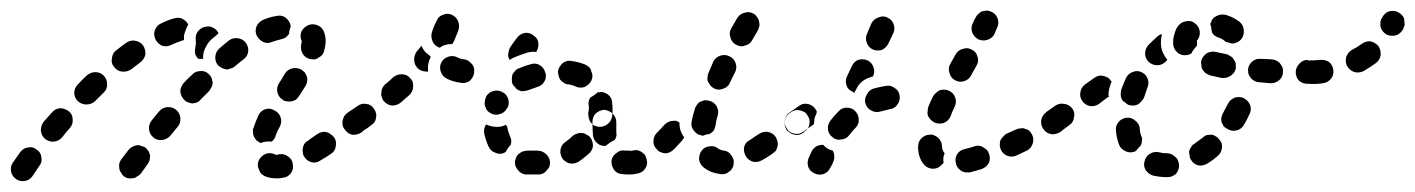

<svg xmlns="http://www.w3.org/2000/svg" viewBox="-43 -307 2668 362"><path d="M26 -25Q19 -31 10 -29Q1 -28 -5 -20Q-13 -9 -19 0Q-24 7 -22 17Q-20 26 -12 31Q-5 36 5 34Q14 32 19 24Q24 17 31 6Q37 -1 35 -11Q34 -20 26 -25ZM506 19Q511 11 509 2Q508 -7 500 -12Q492 -18 483 -16Q480 -15 478 -15Q476 -16 475 -16Q467 -20 458 -17Q449 -13 445 -5Q443 -1 443 4Q443 8 445 12Q446 16 449 20Q452 23 456 25Q465 29 474 29Q482 30 491 28Q500 27 506 19ZM240 -14Q239 -18 237 -22Q234 -26 231 -29Q227 -31 223 -32Q219 -34 214 -33Q210 -32 206 -30Q202 -28 199 -24L186 -7Q183 -3 182 1Q181 6 182 10Q182 15 185 18Q187 22 190 25Q194 28 198 29Q203 30 207 29Q212 29 215 26Q219 24 222 21L235 3Q238 -1 239 -5Q240 -9 240 -14ZM587 -48Q584 -52 580 -54Q577 -57 572 -58Q568 -59 564 -58Q559 -57 555 -54Q546 -48 538 -42Q534 -40 531 -36Q529 -33 528 -28Q527 -24 528 -20Q528 -15 531 -11Q536 -3 545 -1Q554 1 562 -5Q571 -10 581 -17Q589 -22 590 -31Q592 -41 587 -48ZM436 -49Q434 -53 434 -57Q433 -62 435 -66Q439 -78 444 -89Q448 -98 457 -101Q466 -104 474 -99Q483 -95 486 -86Q489 -78 485 -69Q480 -61 477 -52Q476 -48 474 -45Q472 -42 469 -40Q469 -40 468 -40Q459 -41 450 -38Q450 -38 449 -37Q449 -37 449 -37Q449 -37 449 -37Q445 -39 441 -42Q438 -45 436 -49ZM87 -97Q79 -103 70 -103Q61 -102 55 -95Q47 -86 39 -77Q34 -70 34 -61Q35 -51 42 -45Q50 -39 59 -40Q68 -41 74 -48Q81 -57 89 -66Q95 -73 94 -82Q94 -91 87 -97ZM289 -100Q281 -106 272 -105Q263 -104 257 -97L243 -80Q237 -72 238 -63Q239 -54 246 -48Q253 -42 262 -43Q272 -44 278 -51L292 -68Q298 -75 297 -85Q296 -94 289 -100ZM649 -73Q650 -78 649 -82Q648 -86 645 -90Q640 -98 631 -99Q622 -101 614 -95L612 -94Q608 -91 606 -88Q604 -84 603 -80Q602 -75 603 -71Q604 -66 607 -63Q612 -55 621 -53Q630 -52 638 -57L640 -59Q644 -61 646 -65Q648 -69 649 -73ZM153 -164Q146 -171 137 -171Q128 -171 121 -165Q112 -157 104 -148Q97 -141 97 -132Q97 -123 104 -116Q111 -110 120 -110Q129 -110 136 -116Q144 -124 152 -132Q159 -138 159 -148Q159 -157 153 -164ZM358 -151Q357 -156 356 -160Q354 -164 351 -167Q344 -174 335 -173Q325 -173 319 -166Q311 -159 303 -150Q297 -143 297 -134Q298 -125 305 -118Q308 -115 312 -114Q316 -112 321 -112Q325 -113 329 -114Q333 -116 336 -120Q344 -128 351 -135Q354 -139 356 -143Q358 -147 358 -151ZM490 -119Q493 -116 498 -116Q502 -115 507 -116Q511 -117 515 -119Q518 -122 521 -126Q527 -135 533 -145Q535 -148 536 -153Q537 -157 536 -162Q534 -166 532 -170Q529 -173 525 -176Q517 -180 508 -178Q499 -176 494 -168Q489 -159 483 -150Q478 -142 480 -133Q482 -124 490 -119ZM227 -221Q222 -228 213 -230Q204 -232 196 -227Q186 -220 176 -212Q169 -207 168 -197Q166 -188 172 -181Q178 -173 187 -172Q196 -171 204 -176Q213 -183 221 -189Q229 -195 231 -204Q232 -213 227 -221ZM420 -227Q414 -234 405 -235Q396 -236 389 -231Q380 -224 371 -216Q364 -210 363 -201Q362 -191 368 -184Q371 -181 375 -179Q379 -177 384 -176Q388 -176 392 -178Q397 -179 400 -182Q408 -189 416 -195Q424 -201 425 -210Q426 -219 420 -227ZM537 -259Q545 -263 554 -260Q563 -257 567 -249Q571 -240 571 -230Q571 -221 568 -211Q567 -206 564 -203Q561 -200 557 -198Q553 -195 549 -195Q544 -195 540 -196Q531 -199 527 -207Q523 -215 525 -224Q526 -227 526 -229Q526 -229 526 -229Q522 -238 525 -247Q529 -255 537 -259ZM325 -205Q324 -211 325 -216Q327 -226 326 -232Q325 -242 331 -249Q337 -256 347 -257Q354 -258 360 -254Q366 -251 369 -244Q363 -239 356 -233Q350 -228 346 -220Q341 -212 340 -202Q340 -199 340 -196Q337 -196 334 -196Q333 -196 331 -196Q327 -200 325 -205ZM262 -221Q254 -225 250 -233Q246 -242 249 -250Q252 -259 261 -263Q273 -269 284 -272Q293 -275 300 -272Q308 -268 312 -261Q308 -254 306 -247Q303 -240 304 -232Q303 -231 302 -231Q300 -230 299 -230Q290 -227 279 -222Q271 -218 262 -221ZM461 -226Q457 -226 453 -228Q449 -230 446 -233Q443 -236 441 -240Q437 -249 441 -258Q445 -266 454 -270Q466 -275 479 -277Q488 -279 495 -274Q503 -268 505 -259Q505 -259 505 -258Q505 -258 505 -257Q505 -256 504 -254Q502 -248 502 -243Q499 -239 495 -236Q492 -234 487 -233Q479 -231 470 -228Q466 -226 461 -226Z M981 20Q985 18 988 14Q991 11 993 7Q994 3 994 -2Q993 -11 986 -17Q979 -23 970 -23Q965 -23 961 -23Q957 -23 953 -23Q949 -23 945 -22Q940 -21 937 -18Q933 -16 931 -12Q929 -8 928 -3Q927 6 933 13Q939 21 948 22Q954 22 961 22Q967 22 973 22Q977 22 981 20ZM1069 -49Q1069 -49 1068 -50Q1068 -50 1067 -51Q1066 -51 1065 -52Q1063 -53 1061 -54Q1060 -55 1058 -56Q1056 -56 1054 -56Q1049 -57 1045 -55Q1041 -54 1037 -51Q1031 -45 1024 -40Q1016 -35 1014 -26Q1012 -17 1017 -9Q1019 -5 1023 -3Q1026 0 1031 1Q1035 2 1040 1Q1044 0 1048 -2Q1058 -9 1067 -17Q1074 -23 1075 -32Q1075 -42 1069 -49ZM878 -31Q873 -42 870 -55Q869 -59 870 -64Q871 -68 873 -72Q874 -72 874 -72Q874 -72 874 -72Q881 -69 889 -68Q899 -67 907 -70Q909 -71 911 -72Q912 -70 913 -68Q914 -66 914 -64Q916 -56 919 -49Q921 -45 921 -42Q921 -38 920 -34Q915 -29 911 -22Q911 -21 910 -20Q910 -20 909 -20Q908 -19 908 -19Q899 -15 891 -19Q882 -22 878 -31ZM666 -85Q668 -94 662 -102Q657 -110 648 -111Q639 -113 631 -107Q625 -103 616 -97Q615 -96 614 -96Q607 -90 605 -81Q603 -72 608 -64Q611 -61 615 -58Q619 -56 623 -55Q627 -54 632 -55Q636 -56 640 -58Q640 -59 641 -60Q651 -66 657 -71Q665 -76 666 -85ZM1103 -129Q1100 -131 1095 -133Q1091 -134 1086 -133Q1086 -133 1085 -133Q1084 -133 1084 -133Q1083 -133 1083 -132Q1077 -127 1070 -123Q1068 -120 1067 -116Q1066 -112 1067 -109Q1068 -101 1066 -94Q1066 -90 1067 -85Q1068 -81 1070 -77Q1073 -74 1076 -71Q1080 -69 1085 -68Q1094 -67 1101 -72Q1109 -77 1111 -87Q1113 -100 1111 -114Q1111 -118 1109 -122Q1107 -126 1103 -129ZM872 -106Q873 -102 876 -98Q879 -95 883 -93Q891 -89 900 -92Q909 -95 913 -103L914 -104Q918 -112 915 -121Q912 -130 903 -134Q895 -138 886 -135Q877 -132 873 -124V-123Q871 -119 871 -114Q870 -110 872 -106ZM736 -144Q736 -148 735 -153Q733 -157 730 -160Q724 -167 714 -167Q705 -167 698 -161Q691 -154 683 -148Q680 -145 678 -141Q676 -137 676 -132Q675 -128 677 -124Q678 -119 681 -116Q687 -109 696 -108Q706 -108 713 -114Q721 -121 729 -128Q732 -131 734 -135Q736 -139 736 -144ZM941 -135Q947 -135 953 -137Q961 -140 970 -143Q974 -144 978 -147Q981 -149 983 -153Q986 -157 986 -162Q987 -166 985 -170Q983 -179 975 -184Q967 -189 958 -186Q946 -183 935 -178Q931 -177 928 -173Q925 -170 923 -166Q922 -162 922 -157Q922 -153 923 -149Q924 -148 924 -148Q924 -147 925 -146Q926 -145 927 -144Q929 -142 930 -140Q935 -136 941 -135ZM1009 -173Q1009 -169 1010 -165Q1011 -160 1013 -157Q1016 -153 1020 -151Q1024 -148 1028 -148Q1036 -147 1042 -144Q1051 -140 1059 -143Q1068 -147 1072 -155Q1074 -159 1074 -164Q1074 -168 1072 -172Q1071 -177 1068 -180Q1065 -183 1061 -185Q1049 -190 1035 -192Q1026 -194 1018 -188Q1011 -182 1009 -173ZM825 -151Q810 -153 799 -159Q791 -163 788 -172Q785 -181 789 -189Q793 -197 802 -200Q811 -203 819 -199Q824 -196 833 -195Q839 -194 844 -189Q849 -185 851 -178Q851 -178 851 -177Q851 -175 851 -173Q851 -172 851 -171Q851 -170 851 -169Q849 -160 842 -154Q834 -149 825 -151ZM746 -177Q739 -183 738 -192Q737 -201 742 -209Q747 -215 752 -221Q752 -219 753 -218Q757 -209 765 -204Q767 -202 769 -200Q769 -200 769 -199Q765 -192 764 -183Q764 -178 764 -173Q764 -172 764 -172Q763 -172 763 -172Q758 -172 754 -173Q750 -174 746 -177ZM968 -209Q973 -217 972 -226Q971 -235 963 -240Q956 -246 947 -245Q937 -243 932 -236Q925 -227 919 -218Q917 -215 916 -210Q915 -206 915 -201Q916 -200 916 -198Q917 -196 918 -194Q922 -197 927 -199Q939 -204 952 -208Q960 -210 968 -209ZM792 -279Q801 -283 809 -279Q818 -275 821 -266Q824 -258 821 -249Q817 -240 814 -232Q814 -230 812 -228Q811 -226 810 -224Q802 -224 795 -222Q790 -220 786 -217Q777 -220 773 -228Q769 -237 771 -245Q774 -256 780 -267Q783 -276 792 -279Z M1174 10Q1179 2 1176 -7Q1175 -11 1173 -15Q1170 -18 1166 -21Q1162 -23 1158 -24Q1153 -24 1149 -23Q1146 -22 1144 -23Q1139 -23 1136 -23Q1127 -25 1120 -19Q1112 -14 1110 -5Q1109 4 1114 12Q1119 20 1128 21Q1135 22 1144 22Q1152 22 1160 20Q1169 18 1174 10ZM1331 17Q1335 15 1337 11Q1340 7 1340 3Q1342 -6 1336 -14Q1331 -22 1322 -23Q1315 -24 1311 -27Q1304 -33 1294 -31Q1285 -30 1280 -23Q1277 -19 1276 -15Q1275 -10 1275 -6Q1276 -1 1278 2Q1280 6 1284 9Q1297 19 1314 21Q1319 22 1323 21Q1328 20 1331 17ZM1423 -31Q1424 -36 1423 -40Q1422 -44 1420 -48Q1415 -56 1406 -58Q1397 -60 1389 -55Q1379 -49 1371 -43Q1367 -41 1364 -38Q1361 -34 1360 -30Q1359 -25 1360 -21Q1361 -16 1363 -13Q1365 -9 1369 -6Q1373 -3 1377 -2Q1381 -1 1386 -2Q1390 -3 1394 -5Q1403 -10 1413 -17Q1417 -20 1420 -23Q1422 -27 1423 -31ZM1247 -48Q1247 -48 1247 -48Q1241 -56 1239 -65Q1238 -70 1238 -76Q1235 -78 1232 -79Q1229 -80 1225 -79Q1221 -79 1217 -77Q1213 -75 1210 -72Q1202 -63 1195 -56Q1189 -50 1189 -40Q1189 -31 1196 -25Q1199 -21 1203 -20Q1207 -18 1212 -18Q1216 -18 1220 -20Q1224 -22 1227 -25Q1235 -33 1243 -42Q1244 -43 1245 -45Q1246 -46 1247 -48ZM1075 -52Q1074 -64 1074 -77Q1074 -86 1080 -93Q1087 -99 1096 -100Q1105 -99 1112 -93Q1119 -86 1119 -77Q1119 -66 1119 -57Q1120 -53 1119 -50Q1118 -46 1116 -43Q1111 -41 1107 -38Q1103 -35 1100 -33Q1100 -32 1100 -32Q1100 -32 1099 -32Q1090 -31 1083 -37Q1076 -43 1075 -52ZM1265 -61Q1262 -65 1261 -69Q1260 -73 1261 -78Q1263 -89 1267 -101Q1268 -106 1271 -109Q1273 -113 1277 -115Q1281 -117 1286 -118Q1290 -118 1294 -117Q1303 -115 1308 -107Q1313 -98 1310 -89Q1307 -79 1306 -70Q1305 -65 1302 -60Q1298 -56 1294 -54Q1293 -54 1291 -54Q1287 -53 1282 -51Q1282 -51 1281 -51Q1280 -51 1280 -52Q1275 -52 1271 -55Q1268 -57 1265 -61ZM1479 -90Q1477 -94 1473 -96Q1469 -98 1465 -99Q1460 -100 1456 -99Q1452 -98 1448 -95L1446 -94Q1438 -88 1437 -79Q1435 -70 1440 -62Q1443 -59 1447 -56Q1450 -54 1455 -53Q1459 -52 1464 -53Q1468 -54 1472 -57L1474 -59Q1482 -64 1483 -73Q1485 -82 1479 -90ZM1292 -153Q1294 -149 1297 -145Q1300 -142 1304 -140Q1308 -138 1312 -138Q1317 -138 1321 -140Q1325 -141 1328 -144Q1332 -147 1333 -151Q1338 -161 1343 -171Q1347 -179 1344 -188Q1341 -197 1332 -201Q1324 -205 1315 -202Q1306 -199 1302 -191Q1297 -180 1293 -170Q1291 -166 1291 -161Q1290 -157 1292 -153ZM1344 -223Q1348 -221 1352 -220Q1357 -219 1361 -221Q1365 -222 1369 -224Q1373 -227 1375 -231L1386 -250Q1388 -254 1389 -259Q1389 -263 1388 -267Q1387 -272 1384 -275Q1382 -279 1378 -281Q1370 -286 1361 -283Q1352 -281 1347 -273L1336 -254Q1331 -246 1334 -237Q1336 -228 1344 -223Z M1493 20Q1501 24 1510 21Q1518 18 1522 10L1526 3Q1526 2 1527 1Q1527 1 1527 0L1528 -2Q1530 -6 1530 -10Q1530 -15 1529 -19Q1528 -20 1528 -21Q1528 -22 1527 -23Q1519 -25 1513 -30Q1511 -32 1509 -34Q1502 -34 1496 -31Q1490 -27 1487 -21L1482 -10Q1478 -1 1481 8Q1484 16 1493 20ZM1822 -16Q1821 -20 1818 -24Q1815 -27 1811 -29Q1807 -32 1803 -32Q1799 -33 1794 -31Q1785 -28 1776 -26Q1767 -24 1762 -17Q1757 -9 1759 0Q1760 5 1762 8Q1765 12 1769 15Q1772 17 1777 18Q1781 18 1786 18Q1796 15 1807 12Q1816 9 1821 1Q1825 -7 1822 -16ZM1698 2Q1688 -11 1688 -30Q1688 -40 1694 -46Q1701 -53 1710 -53Q1714 -54 1718 -52Q1723 -50 1726 -47Q1729 -44 1731 -40Q1733 -36 1733 -32Q1733 -28 1734 -26Q1734 -25 1734 -25Q1735 -23 1736 -21Q1737 -20 1738 -18Q1737 -15 1736 -12Q1735 -6 1736 0Q1735 2 1733 3Q1731 5 1729 7Q1722 12 1713 11Q1703 9 1698 2ZM1903 -53Q1901 -57 1898 -60Q1895 -63 1890 -64Q1886 -66 1882 -65Q1877 -65 1873 -63Q1864 -59 1855 -55Q1851 -53 1848 -49Q1845 -46 1843 -42Q1842 -38 1842 -33Q1842 -29 1844 -25Q1848 -16 1857 -13Q1865 -10 1874 -14Q1883 -18 1893 -23Q1901 -27 1904 -36Q1907 -45 1903 -53ZM1569 -98Q1563 -104 1553 -104Q1544 -104 1538 -97Q1530 -89 1523 -80Q1517 -72 1518 -63Q1519 -54 1527 -48Q1534 -42 1543 -44Q1553 -45 1558 -52Q1564 -60 1570 -66Q1577 -73 1576 -82Q1576 -91 1569 -98ZM1961 -90Q1956 -98 1947 -99Q1938 -101 1930 -95H1929Q1922 -90 1920 -80Q1919 -71 1924 -64Q1929 -56 1939 -54Q1948 -53 1955 -58L1956 -59Q1964 -64 1965 -73Q1967 -82 1961 -90ZM1489 -71 1472 -59Q1464 -53 1455 -55Q1446 -56 1441 -64Q1438 -68 1437 -72Q1436 -76 1437 -81Q1438 -85 1440 -89Q1442 -93 1446 -95L1463 -107Q1471 -113 1480 -111Q1489 -109 1494 -102Q1495 -100 1496 -99Q1497 -97 1497 -96L1496 -92Q1492 -85 1492 -76Q1491 -74 1492 -73Q1491 -72 1490 -72Q1490 -71 1489 -71ZM1707 -88Q1709 -84 1712 -81Q1715 -78 1719 -76Q1723 -74 1728 -74Q1732 -74 1736 -75Q1741 -77 1744 -80Q1747 -83 1749 -87Q1752 -96 1757 -106Q1761 -114 1758 -123Q1755 -132 1746 -136Q1742 -138 1738 -138Q1733 -138 1729 -137Q1725 -135 1722 -132Q1718 -129 1716 -125Q1711 -115 1707 -105Q1706 -101 1706 -97Q1705 -92 1707 -88ZM1653 -127Q1652 -136 1644 -141Q1636 -147 1627 -145Q1615 -143 1604 -140Q1595 -137 1591 -128Q1586 -120 1589 -111Q1592 -102 1601 -98Q1609 -94 1618 -97Q1626 -99 1634 -101Q1644 -102 1649 -110Q1655 -118 1653 -127ZM1554 -163 1563 -182Q1567 -191 1575 -194Q1584 -197 1593 -193Q1601 -189 1604 -180Q1607 -172 1603 -163Q1600 -162 1597 -161Q1588 -158 1582 -153Q1575 -147 1571 -138Q1569 -135 1568 -132Q1567 -133 1566 -133Q1565 -133 1565 -134Q1556 -137 1553 -146Q1550 -155 1554 -163ZM1757 -156Q1766 -151 1775 -154Q1784 -157 1788 -165L1798 -183Q1803 -191 1800 -200Q1798 -209 1790 -213Q1782 -218 1773 -215Q1764 -213 1759 -205L1749 -187Q1744 -179 1747 -170Q1749 -161 1757 -156ZM1602 -214Q1611 -210 1620 -213Q1628 -217 1632 -225L1641 -244Q1645 -252 1642 -261Q1639 -270 1630 -274Q1622 -278 1613 -274Q1604 -271 1600 -263L1592 -244Q1588 -236 1591 -227Q1594 -218 1602 -214ZM1793 -268 1797 -275Q1799 -279 1803 -282Q1806 -285 1810 -286Q1815 -287 1819 -287Q1824 -286 1828 -284Q1835 -280 1838 -272Q1841 -263 1837 -255Q1835 -250 1832 -243Q1828 -235 1819 -232Q1810 -229 1801 -233Q1793 -238 1790 -246Q1787 -255 1791 -263Q1792 -264 1792 -265Q1793 -267 1793 -268Z M2157 27H2158Q2167 27 2174 21Q2180 14 2180 5Q2180 0 2178 -4Q2177 -8 2173 -11Q2170 -14 2166 -16Q2162 -18 2158 -18H2157Q2149 -18 2142 -20Q2133 -22 2125 -17Q2117 -12 2115 -3Q2114 1 2114 5Q2115 10 2117 14Q2120 17 2123 20Q2127 23 2131 24Q2144 27 2157 27ZM2255 -45Q2253 -48 2249 -50Q2245 -53 2240 -53Q2236 -53 2231 -52Q2227 -50 2224 -47Q2216 -41 2209 -36Q2205 -34 2203 -30Q2200 -26 2199 -22Q2199 -17 2200 -13Q2200 -9 2203 -5Q2208 3 2217 5Q2226 6 2234 1Q2244 -5 2253 -13Q2260 -19 2261 -29Q2262 -38 2255 -45ZM2067 -34Q2062 -47 2061 -61Q2060 -70 2066 -77Q2072 -84 2081 -85Q2090 -86 2097 -80Q2105 -74 2106 -65Q2106 -57 2109 -50Q2111 -46 2110 -42Q2110 -37 2108 -33Q2108 -33 2108 -33Q2108 -33 2108 -33Q2104 -29 2100 -24Q2100 -24 2099 -23Q2098 -22 2098 -22Q2097 -22 2096 -21Q2087 -18 2079 -22Q2070 -26 2067 -34ZM1979 -102Q1973 -110 1964 -111Q1955 -113 1947 -108Q1936 -100 1930 -96Q1927 -93 1924 -89Q1922 -85 1921 -81Q1920 -77 1921 -72Q1922 -68 1924 -64Q1930 -57 1939 -55Q1948 -53 1956 -58Q1962 -63 1973 -71Q1981 -76 1982 -86Q1984 -95 1979 -102ZM2302 -122Q2298 -124 2294 -124Q2289 -124 2285 -123Q2281 -121 2277 -118Q2274 -115 2272 -111Q2268 -103 2263 -94Q2261 -91 2260 -86Q2259 -82 2260 -77Q2262 -73 2264 -69Q2267 -66 2271 -64Q2279 -59 2288 -61Q2297 -63 2302 -71Q2308 -81 2313 -92Q2317 -100 2314 -109Q2310 -118 2302 -122ZM2046 -124 2029 -111Q2022 -106 2012 -107Q2003 -109 1998 -116Q1992 -124 1994 -133Q1995 -142 2003 -148L2020 -160Q2024 -163 2028 -164Q2032 -165 2037 -164Q2041 -163 2045 -161Q2049 -159 2051 -155Q2052 -155 2052 -154Q2052 -154 2053 -153Q2051 -149 2050 -145Q2047 -137 2047 -128Q2047 -126 2048 -125Q2047 -124 2047 -124Q2047 -124 2046 -124ZM2072 -120Q2074 -116 2078 -114Q2081 -111 2085 -109Q2089 -108 2094 -108Q2098 -108 2102 -110Q2106 -112 2109 -116Q2112 -119 2114 -123Q2117 -132 2120 -141Q2124 -149 2121 -158Q2118 -167 2109 -171Q2101 -175 2092 -171Q2084 -168 2080 -160Q2075 -149 2071 -138Q2070 -133 2070 -129Q2070 -124 2072 -120ZM2446 -171Q2447 -180 2440 -187Q2433 -193 2424 -193L2422 -194Q2413 -194 2407 -187Q2400 -180 2400 -171Q2400 -162 2406 -155Q2413 -149 2422 -149H2424Q2433 -148 2440 -155Q2446 -162 2446 -171ZM2376 -172Q2376 -176 2375 -180Q2373 -184 2370 -188Q2367 -191 2363 -193Q2359 -195 2355 -195Q2344 -196 2334 -196Q2325 -197 2318 -191Q2311 -185 2310 -176Q2310 -171 2311 -167Q2313 -163 2316 -159Q2319 -156 2323 -154Q2327 -152 2331 -152Q2341 -151 2353 -150Q2362 -150 2369 -156Q2376 -162 2376 -172ZM2287 -178Q2287 -183 2287 -187Q2286 -191 2283 -195Q2281 -199 2277 -201Q2273 -204 2269 -205Q2258 -207 2250 -209Q2241 -211 2233 -207Q2225 -202 2222 -193Q2221 -189 2222 -184Q2222 -180 2224 -176Q2227 -172 2230 -169Q2234 -167 2238 -165Q2248 -163 2260 -160Q2269 -159 2277 -164Q2285 -169 2287 -178ZM2123 -190Q2116 -197 2116 -206Q2116 -215 2122 -222Q2131 -231 2139 -238Q2141 -240 2143 -241Q2145 -242 2148 -243Q2145 -232 2146 -221Q2147 -212 2151 -205Q2154 -199 2158 -194Q2157 -193 2155 -191Q2148 -184 2139 -184Q2130 -184 2123 -190ZM2169 -223Q2168 -234 2172 -245Q2174 -253 2179 -259Q2185 -266 2194 -267Q2203 -269 2210 -263Q2218 -257 2219 -248Q2220 -239 2215 -232Q2214 -231 2214 -231Q2213 -228 2214 -227Q2214 -226 2214 -224Q2214 -222 2213 -220Q2210 -217 2208 -214Q2205 -210 2203 -206Q2201 -205 2198 -204Q2196 -203 2193 -203Q2184 -202 2177 -208Q2170 -214 2169 -223ZM2247 -240Q2244 -242 2242 -246Q2242 -249 2241 -251Q2241 -256 2239 -261Q2239 -262 2239 -262Q2239 -263 2240 -264Q2242 -273 2251 -277Q2259 -281 2268 -279Q2282 -275 2294 -266Q2301 -260 2302 -251Q2303 -241 2298 -234Q2295 -230 2291 -228Q2287 -226 2283 -225Q2282 -225 2281 -225Q2280 -225 2279 -225Q2276 -226 2273 -227Q2272 -227 2271 -227Q2270 -228 2268 -228Q2267 -229 2266 -230Q2261 -234 2255 -236Q2251 -237 2247 -240Z M2471 -174Q2470 -184 2463 -190Q2455 -195 2446 -194Q2435 -193 2424 -193Q2420 -194 2416 -192Q2411 -190 2408 -187Q2405 -184 2403 -180Q2402 -176 2402 -171Q2401 -162 2408 -155Q2414 -149 2424 -149Q2438 -148 2451 -150Q2460 -151 2466 -158Q2472 -165 2471 -174ZM2556 -220Q2550 -227 2541 -229Q2532 -230 2524 -224Q2516 -218 2506 -213Q2498 -208 2495 -199Q2493 -190 2497 -182Q2502 -174 2511 -171Q2520 -169 2528 -173Q2540 -180 2551 -188Q2559 -194 2560 -203Q2561 -212 2556 -220ZM2604 -273Q2602 -277 2599 -280Q2595 -283 2591 -285Q2583 -288 2574 -285Q2566 -281 2562 -272Q2562 -271 2561 -271Q2558 -262 2561 -253Q2565 -245 2573 -241Q2582 -238 2591 -241Q2599 -245 2603 -253Q2603 -255 2604 -256Q2606 -260 2605 -264Q2605 -269 2604 -273Z"/></svg>

Font: FRB American Cursive Guidelines Arrows Dashed Extrabold
Style: Bold Italic
Weight: 800
Italic angle: -25°
Version: Version 2.0;Modular Font Editor K font №1